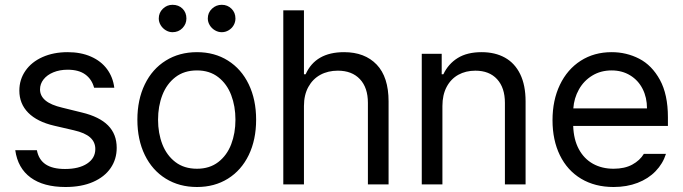

<svg xmlns="http://www.w3.org/2000/svg" viewBox="-20 -749 2775 780"><path d="M254.9 -465.8Q222.7 -465.8 197 -455.3Q171.4 -444.8 157 -426.5Q142.6 -408.2 142.6 -385.7Q142.6 -359.4 164.8 -340.8Q187 -322.3 233.4 -311.5L312.5 -292Q383.8 -274.9 418.9 -239.5Q454.1 -204.1 454.1 -148.4Q454.1 -102.1 429.4 -66.2Q404.8 -30.3 357.9 -9.8Q311 10.7 246.1 10.7Q156.7 10.7 104.5 -27.6Q52.2 -65.9 42 -138.7H129.9Q137.2 -100.1 165.5 -81.3Q193.8 -62.5 244.1 -62.5Q300.8 -62.5 334 -84.5Q367.2 -106.4 367.2 -143.6Q367.2 -171.9 346.2 -190.7Q325.2 -209.5 280.3 -219.7L200.2 -238.3Q130.9 -254.4 94.7 -291Q58.6 -327.6 58.6 -380.9Q58.6 -425.8 83.3 -461.4Q107.9 -497.1 152.6 -517.1Q197.3 -537.1 254.9 -537.1Q308.6 -537.1 349.6 -519Q390.6 -501 414.8 -468.3Q439 -435.5 444.3 -392.6H362.3Q353 -427.2 326.4 -446.5Q299.8 -465.8 254.9 -465.8Z M538.1 -262.7Q538.1 -344.2 568.4 -406.5Q598.6 -468.8 653.6 -502.9Q708.5 -537.1 780.3 -537.1Q851.6 -537.1 906 -502.9Q960.4 -468.8 990.5 -406.5Q1020.5 -344.2 1020.5 -262.7Q1020.5 -181.2 990.5 -119.1Q960.4 -57.1 906 -23.2Q851.6 10.7 780.3 10.7Q708.5 10.7 653.6 -23.2Q598.6 -57.1 568.4 -119.1Q538.1 -181.2 538.1 -262.7ZM936.5 -262.7Q936.5 -317.4 919.2 -362.8Q901.9 -408.2 866.7 -435.5Q831.5 -462.9 780.3 -462.9Q728 -462.9 692.6 -435.5Q657.2 -408.2 639.6 -362.8Q622.1 -317.4 622.1 -262.7Q622.1 -208 639.6 -162.8Q657.2 -117.7 692.6 -90.6Q728 -63.5 780.3 -63.5Q831.5 -63.5 866.7 -90.6Q901.9 -117.7 919.2 -162.8Q936.5 -208 936.5 -262.7ZM625 -673.8Q625 -697.3 641.6 -713.4Q658.2 -729.5 680.7 -729.5Q705.6 -729.5 721.4 -713.9Q737.3 -698.2 737.3 -673.8Q737.3 -651.4 721.2 -634.8Q705.1 -618.2 680.7 -618.2Q666.5 -618.2 653.6 -626Q640.6 -633.8 632.8 -646.7Q625 -659.7 625 -673.8ZM824.2 -673.8Q824.2 -697.8 841.1 -713.6Q857.9 -729.5 880.9 -729.5Q904.3 -729.5 920.4 -713.6Q936.5 -697.8 936.5 -673.8Q936.5 -659.2 929.2 -646.5Q921.9 -633.8 908.9 -626Q896 -618.2 880.9 -618.2Q866.2 -618.2 853 -626Q839.8 -633.8 832 -646.7Q824.2 -659.7 824.2 -673.8Z M1214.8 0H1130.9V-707H1214.8V-447.3H1221.7Q1261.7 -537.1 1377.9 -537.1Q1461.9 -537.1 1510.3 -486.6Q1558.6 -436 1558.6 -336.9V0H1474.6V-331.1Q1474.6 -393.1 1442.1 -427.5Q1409.7 -461.9 1352.5 -461.9Q1312.5 -461.9 1281.5 -445.1Q1250.5 -428.2 1232.7 -395.8Q1214.8 -363.3 1214.8 -318.4Z M1777.3 0H1693.4V-530.3H1774.4V-447.3H1781.2Q1801.3 -489.7 1839.6 -513.4Q1877.9 -537.1 1936.5 -537.1Q1991.2 -537.1 2031.2 -514.9Q2071.3 -492.7 2093.3 -447.8Q2115.2 -402.8 2115.2 -336.9V0H2031.2V-331.1Q2031.2 -392.6 1999.5 -427.2Q1967.8 -461.9 1911.1 -461.9Q1872.1 -461.9 1841.8 -445.1Q1811.5 -428.2 1794.4 -395.8Q1777.3 -363.3 1777.3 -318.4Z M2224.6 -260.7Q2224.6 -341.8 2254.6 -404.5Q2284.7 -467.3 2339.1 -502.2Q2393.6 -537.1 2464.8 -537.1Q2524.9 -537.1 2576.7 -510.5Q2628.4 -483.9 2660.9 -424.6Q2693.4 -365.2 2693.4 -272.5V-237.3H2308.6Q2310.5 -182.1 2331.5 -143.1Q2352.5 -104 2388.9 -83.7Q2425.3 -63.5 2472.7 -63.5Q2517.6 -63.5 2548.6 -80.3Q2579.6 -97.2 2595.7 -124H2685.5Q2672.9 -84 2643.3 -53.5Q2613.8 -22.9 2570.1 -6.1Q2526.4 10.7 2472.7 10.7Q2397 10.7 2340.8 -22.9Q2284.7 -56.6 2254.6 -118.2Q2224.6 -179.7 2224.6 -260.7ZM2608.4 -308.6Q2608.4 -353 2590.6 -387.9Q2572.8 -422.9 2540 -442.9Q2507.3 -462.9 2464.8 -462.9Q2420.4 -462.9 2386 -441.9Q2351.6 -420.9 2331.8 -385.5Q2312 -350.1 2309.1 -308.6Z"/></svg>

Font: Pretendard JP
Style: Regular
Weight: 400
Designer: Base glyphs from Inter by Rasmus Andersson; Hangeul glyphs from Noto Sans CJK(Source Han Sans) by Jang Soo-young and Kan
Foundry: Kil Hyung-jin
Version: Version 1.309